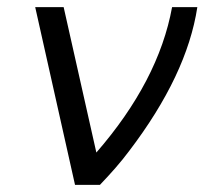

<svg xmlns="http://www.w3.org/2000/svg" viewBox="-20 -520 575 540"><path d="M79 -500 191 0H261Q284 -24 304.5 -47.5Q325 -71 343 -95Q506 -309 535 -500H464Q445 -396 391.5 -293.5Q338 -191 251 -91L159 -500Z"/></svg>

Font: Unageo
Style: Regular-Italic
Weight: 400
Designer: Richard Sepsi
Foundry: Richard Sepsi
Version: Version 2.000